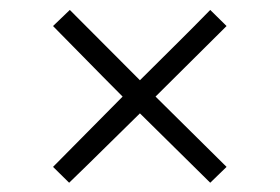

<svg xmlns="http://www.w3.org/2000/svg" viewBox="-20 -394 577 396"><path d="M447.3 -49.8 413.6 -17.1 268.6 -160.2Q233.4 -126 197.8 -90.6Q162.1 -55.2 122.6 -17.1L89.4 -49.8L232.9 -194.8Q229 -198.7 217.8 -210Q206.5 -221.2 191.9 -236.1Q177.2 -251 160.9 -267.6Q144.5 -284.2 129.9 -299.1Q115.2 -314 104.2 -325.2Q93.3 -336.4 89.4 -340.3L124 -373.5L268.6 -228.5Q303.7 -263.7 341.6 -301Q379.4 -338.4 413.6 -373.5L447.3 -340.3L300.8 -194.8Z"/></svg>

Font: XB Niloofar
Style: Regular
Weight: 400
Designer: Behnam
Foundry: Irmug
Version: Version 7.201 2008